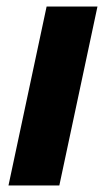

<svg xmlns="http://www.w3.org/2000/svg" viewBox="-20 -569 323 589"><path d="M6 0H162L279 -549H123Z"/></svg>

Font: Noto Sans SemiCondensed ExtraBold
Style: Italic
Weight: 800
Width: 4
Italic angle: -12°
Designer: Monotype Design Team
Foundry: Monotype Imaging Inc.
Version: Version 2.013